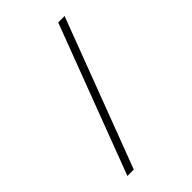

<svg xmlns="http://www.w3.org/2000/svg" viewBox="-273 -933 1146 1146"><g transform="rotate(-45 300.0 -360.0)"><path d="M95 110 451 -830H505L149 110Z"/></g></svg>

Font: NKDuy Mono Thin
Style: Regular
Weight: 100
Monospace: yes
Designer: NKDuy
Foundry: NKDuy
Version: Version 2.251; ttfautohint (v1.8.4.7-5d5b)